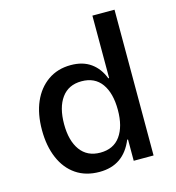

<svg xmlns="http://www.w3.org/2000/svg" viewBox="-106 -796 824 897"><g transform="rotate(-15 305.5 -348.0)"><path d="M266 9Q200 9 153 -23Q106 -55 81 -113.5Q56 -172 56 -249Q56 -327 81 -384.5Q106 -442 153 -475Q200 -508 264 -508Q322 -508 360.5 -480.5Q399 -453 418 -403H422V-705H529V0H433V-103H429Q406 -47 365.5 -19Q325 9 266 9ZM293 -77Q357 -77 390 -123Q423 -169 423 -249Q423 -330 390 -376Q357 -422 293 -422Q230 -422 196.5 -376Q163 -330 163 -249Q163 -169 196.5 -123Q230 -77 293 -77Z"/></g></svg>

Font: Nunito Sans 7pt SemiCondensed SemiBold
Style: Regular
Weight: 600
Width: 4
Designer: Vernon Adams
Foundry: Vernon Adams
Version: Version 3.101;gftools[0.9.27]